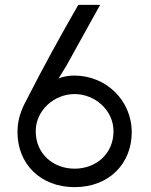

<svg xmlns="http://www.w3.org/2000/svg" viewBox="-20 -753 620 790"><path d="M287 -366C370 -366 447 -300 447 -213C447 -119 374 -59 287 -59C200 -59 127 -119 127 -213C127 -300 204 -366 287 -366ZM52 -209C52 -79 146 17 287 17C428 17 522 -79 522 -209C522 -342 414 -442 287 -442C268 -442 244 -440 221 -430L254 -484L392 -733H302C225 -598 168 -496 82 -328C59 -283 52 -245 52 -209Z"/></svg>

Font: Kreadon Medium
Style: Regular
Weight: 500
Designer: kohakuno
Foundry: StudioGnu
Version: Version 1.000;Glyphs 3.1.2 (3151)